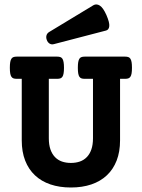

<svg xmlns="http://www.w3.org/2000/svg" viewBox="-20 -835 640 866"><path d="M55.2 -479.5Q46.9 -479.5 41 -481.4Q35.2 -483.4 31.5 -488.8Q27.8 -494.1 26.1 -503.9Q24.4 -513.7 24.4 -529.3Q24.4 -544.9 26.1 -554.7Q27.8 -564.5 31.5 -570.1Q35.2 -575.7 41 -577.6Q46.9 -579.6 55.2 -579.6H237.8Q246.1 -579.6 252 -577.6Q257.8 -575.7 261.5 -570.1Q265.1 -564.5 266.8 -554.7Q268.6 -544.9 268.6 -529.3Q268.6 -513.7 266.8 -503.9Q265.1 -494.1 261.5 -488.8Q257.8 -483.4 252 -481.4Q246.1 -479.5 237.8 -479.5H200.2V-211.4Q200.2 -182.1 207.5 -161.1Q214.8 -140.1 228 -126.5Q241.2 -112.8 259.5 -106.4Q277.8 -100.1 299.8 -100.1Q321.8 -100.1 340.1 -106.4Q358.4 -112.8 371.6 -126.5Q384.8 -140.1 392.1 -161.1Q399.4 -182.1 399.4 -211.4V-479.5H361.8Q353.5 -479.5 347.7 -481.4Q341.8 -483.4 338.1 -488.8Q334.5 -494.1 332.8 -503.9Q331.1 -513.7 331.1 -529.3Q331.1 -544.9 332.8 -554.7Q334.5 -564.5 338.1 -570.1Q341.8 -575.7 347.7 -577.6Q353.5 -579.6 361.8 -579.6H544.4Q552.7 -579.6 558.6 -577.6Q564.5 -575.7 568.1 -570.1Q571.8 -564.5 573.5 -554.7Q575.2 -544.9 575.2 -529.3Q575.2 -513.7 573.5 -503.9Q571.8 -494.1 568.1 -488.8Q564.5 -483.4 558.6 -481.4Q552.7 -479.5 544.4 -479.5H521.5V-201.7Q521.5 -150.4 506.1 -110.8Q490.7 -71.3 461.9 -44.2Q433.1 -17.1 392.1 -3.2Q351.1 10.7 299.8 10.7Q248.5 10.7 207.5 -3.2Q166.5 -17.1 137.7 -44.2Q108.9 -71.3 93.5 -110.8Q78.1 -150.4 78.1 -201.7V-479.5ZM401.4 -811.5Q415 -819.3 430.2 -809.8Q445.3 -800.3 460 -767.1Q474.6 -733.4 472.9 -717Q471.2 -700.7 458.5 -697.3L224.1 -636.2Q212.4 -632.8 203.6 -638.4Q194.8 -644 190.9 -655.3Q187 -666 189.7 -675.5Q192.4 -685.1 202.1 -690.9Z"/></svg>

Font: Courier Prime
Style: Bold
Weight: 700
Monospace: yes
Designer: Alan Dague-Greene
Foundry: Quote-Unquote Apps
Version: Version 1.202